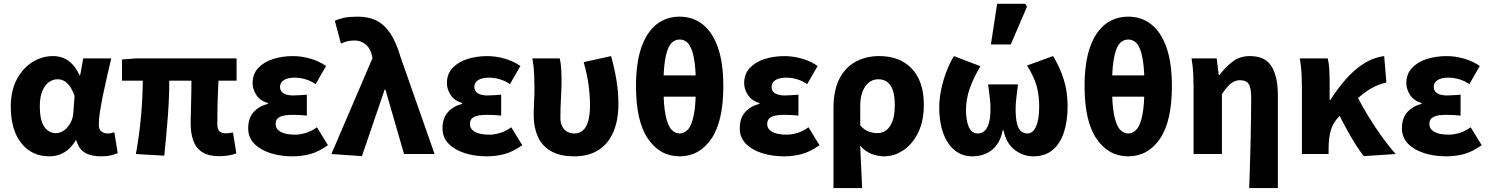

<svg xmlns="http://www.w3.org/2000/svg" viewBox="-20 -799 7726 996"><path d="M235.3 12Q144.9 12 90.4 -56.6Q35.9 -125.1 35.9 -245.6Q35.9 -328.1 66.9 -386.7Q98 -445.3 148 -476.7Q197.9 -508.1 255.4 -508.1Q283.3 -508.1 308.4 -498.2Q333.5 -488.2 354.8 -466.3Q376.2 -444.4 392.3 -409.2H396L411.7 -496.1H557.1Q547.1 -453.2 535.9 -405Q524.6 -356.8 514.9 -309.3Q505.2 -261.9 498.8 -221.2Q492.5 -180.5 492.5 -152.4Q492.5 -127.6 506.2 -117.1Q519.9 -106.6 540.5 -106.6Q547.9 -106.6 556.1 -108.3Q564.4 -110 573 -113L590.7 -4.6Q577.2 1.7 555.4 6.9Q533.7 12 503.9 12Q452.2 12 420.8 -6.6Q389.3 -25.2 376.2 -70.3H372.6Q323.1 12 235.3 12ZM270.3 -108.3Q292.1 -108.3 312.1 -122.7Q332.2 -137 345.5 -161.4Q358.9 -185.8 360.4 -215.2L366.8 -301.3Q356.6 -330.4 343.4 -349.8Q330.3 -369.1 314.2 -378.5Q298.2 -387.8 278.1 -387.8Q255.4 -387.8 234.4 -373.4Q213.5 -359 200 -328Q186.5 -296.9 186.5 -247.2Q186.5 -175.5 209.5 -141.9Q232.4 -108.3 270.3 -108.3Z M1117.6 11.3Q1062.1 11.3 1029.5 -9.6Q996.8 -30.4 983 -68.7Q969.1 -107 969.1 -158.4Q969.1 -169.4 969.6 -193.4Q970.1 -217.5 971 -249.5Q971.9 -281.5 972.4 -315.4Q972.9 -349.3 973.1 -380.4H858.1Q858.1 -291.5 850.3 -190.2Q842.4 -89 832.2 8.6L684.9 0Q703.2 -100.1 711.8 -199.2Q720.5 -298.3 720.5 -380.4H612.8V-490.5L687 -496.1H1207.3V-380.4H1113.5Q1111.7 -348.1 1110.2 -312Q1108.7 -275.8 1108.2 -242.5Q1107.7 -209.2 1107.6 -185.1Q1107.5 -160.9 1107.5 -152.4Q1107.5 -127.4 1119.2 -117.4Q1130.9 -107.3 1152.6 -107.3Q1160.1 -107.3 1169.1 -108.8Q1178.2 -110.3 1188.6 -111.7L1206.1 -3.3Q1192 2.2 1168.8 6.7Q1145.6 11.3 1117.6 11.3Z M1497.8 12Q1434.7 12 1382.1 -4.9Q1329.6 -21.9 1298.5 -54.2Q1267.5 -86.4 1267.5 -133.1Q1267.5 -187.1 1296.2 -218.1Q1324.8 -249.1 1369.5 -260.2V-264.2Q1328.4 -277.1 1309.4 -306.9Q1290.4 -336.7 1290.4 -366.9Q1290.4 -415.7 1319.9 -446.8Q1349.3 -477.9 1396.9 -493Q1444.5 -508 1499.8 -508Q1544.8 -508 1590.3 -494.8Q1635.8 -481.6 1671.4 -456.7L1617.4 -362.6Q1592 -379.8 1564.4 -387.9Q1536.7 -396.1 1508.1 -396.1Q1472 -396.1 1452.3 -383.4Q1432.6 -370.7 1432.6 -348.4Q1432.6 -325.9 1450.9 -314.9Q1469.2 -303.8 1501.4 -303.8Q1517.5 -303.8 1535.9 -305.3Q1554.4 -306.8 1571.8 -307.8V-199.3Q1554 -201.3 1534.8 -202.3Q1515.7 -203.3 1498.7 -203.3Q1452.7 -203.3 1431.2 -192.5Q1409.8 -181.7 1409.8 -155.8Q1409.8 -129.6 1435.8 -115Q1461.8 -100.4 1511.6 -100.4Q1535.6 -100.4 1565.2 -109Q1594.8 -117.6 1624 -138.8L1681.2 -45.8Q1633.5 -11.8 1589.6 0.1Q1545.6 12 1497.8 12Z M1857.6 10.9 1699.1 0 1912.4 -497.6 1909.3 -512.1Q1900.7 -550.2 1875.6 -569.6Q1850.5 -589 1819.4 -589Q1796.5 -589 1780.9 -584.8Q1765.4 -580.6 1748.6 -573L1716.8 -691.6Q1741.2 -701.8 1766.6 -707.2Q1792 -712.6 1836.3 -712.6Q1893.7 -712.6 1935.3 -690.9Q1976.9 -669.2 2006.7 -622.9Q2036.4 -576.6 2057.6 -503.9L2234.4 0H2075.9L1979.4 -334.4H1975.4Z M2505.8 12Q2442.7 12 2390.1 -4.9Q2337.6 -21.9 2306.5 -54.2Q2275.5 -86.4 2275.5 -133.1Q2275.5 -187.1 2304.2 -218.1Q2332.8 -249.1 2377.5 -260.2V-264.2Q2336.4 -277.1 2317.4 -306.9Q2298.4 -336.7 2298.4 -366.9Q2298.4 -415.7 2327.9 -446.8Q2357.3 -477.9 2404.9 -493Q2452.5 -508 2507.8 -508Q2552.8 -508 2598.3 -494.8Q2643.8 -481.6 2679.4 -456.7L2625.4 -362.6Q2600 -379.8 2572.4 -387.9Q2544.7 -396.1 2516.1 -396.1Q2480 -396.1 2460.3 -383.4Q2440.6 -370.7 2440.6 -348.4Q2440.6 -325.9 2458.9 -314.9Q2477.2 -303.8 2509.4 -303.8Q2525.5 -303.8 2543.9 -305.3Q2562.4 -306.8 2579.8 -307.8V-199.3Q2562 -201.3 2542.8 -202.3Q2523.7 -203.3 2506.7 -203.3Q2460.7 -203.3 2439.2 -192.5Q2417.8 -181.7 2417.8 -155.8Q2417.8 -129.6 2443.8 -115Q2469.8 -100.4 2519.6 -100.4Q2543.6 -100.4 2573.2 -109Q2602.8 -117.6 2632 -138.8L2689.2 -45.8Q2641.5 -11.8 2597.6 0.1Q2553.6 12 2505.8 12Z M2958.8 12Q2884.9 12 2838.4 -14.9Q2791.8 -41.8 2770.2 -89.8Q2748.6 -137.9 2748.6 -199.6Q2748.6 -236.2 2750.6 -272Q2752.6 -307.7 2752.6 -343.5Q2752.6 -373.3 2750.9 -414.3Q2749.2 -455.2 2741.7 -496.1H2883.7Q2889.6 -471.1 2891.3 -439.9Q2893 -408.6 2893 -373.6Q2893 -342.8 2890 -289.8Q2887 -236.8 2887 -187.4Q2887 -160.9 2896.7 -142.8Q2906.3 -124.7 2922.5 -115.7Q2938.8 -106.6 2959.1 -106.6Q2985.5 -106.6 3003.6 -122.2Q3021.7 -137.8 3031.2 -170.1Q3040.6 -202.3 3040.6 -253.1Q3040.6 -301.1 3033.6 -355.5Q3026.6 -409.9 3007.8 -476.7L3149.9 -508.1Q3166.8 -448.7 3177.4 -385.5Q3188 -322.4 3188 -260.3Q3188 -176 3162 -114.7Q3136 -53.4 3084.7 -20.7Q3033.5 12 2958.8 12Z M3505.7 12Q3403.9 12 3341.6 -78.6Q3279.2 -169.1 3279.2 -352.5Q3279.2 -474.4 3307.7 -554.5Q3336.2 -634.6 3387 -673.6Q3437.8 -712.6 3505.7 -712.6Q3573.6 -712.6 3624.4 -673.2Q3675.2 -633.8 3703.7 -554.1Q3732.2 -474.4 3732.2 -352.5Q3732.2 -169.1 3669.9 -78.6Q3607.6 12 3505.7 12ZM3505.7 -106.6Q3529.1 -106.6 3548.3 -126.8Q3567.5 -147 3578.6 -200.4Q3589.8 -253.8 3589.8 -352.5Q3589.8 -427.2 3583.3 -474.3Q3576.9 -521.4 3565.5 -547.6Q3554.2 -573.8 3538.6 -583.9Q3523.1 -593.9 3505.7 -593.9Q3488.4 -593.9 3472.8 -583.9Q3457.3 -573.8 3445.9 -547.6Q3434.6 -521.4 3428.1 -474.3Q3421.6 -427.2 3421.6 -352.5Q3421.6 -253.8 3432.8 -200.4Q3444 -147 3463.1 -126.8Q3482.3 -106.6 3505.7 -106.6ZM3358.2 -297.6V-408H3653.2V-297.6Z M4047.8 12Q3984.7 12 3932.1 -4.9Q3879.6 -21.9 3848.5 -54.2Q3817.5 -86.4 3817.5 -133.1Q3817.5 -187.1 3846.2 -218.1Q3874.8 -249.1 3919.5 -260.2V-264.2Q3878.4 -277.1 3859.4 -306.9Q3840.4 -336.7 3840.4 -366.9Q3840.4 -415.7 3869.9 -446.8Q3899.3 -477.9 3946.9 -493Q3994.5 -508 4049.8 -508Q4094.8 -508 4140.3 -494.8Q4185.8 -481.6 4221.4 -456.7L4167.4 -362.6Q4142 -379.8 4114.4 -387.9Q4086.7 -396.1 4058.1 -396.1Q4022 -396.1 4002.3 -383.4Q3982.6 -370.7 3982.6 -348.4Q3982.6 -325.9 4000.9 -314.9Q4019.2 -303.8 4051.4 -303.8Q4067.5 -303.8 4085.9 -305.3Q4104.4 -306.8 4121.8 -307.8V-199.3Q4104 -201.3 4084.8 -202.3Q4065.7 -203.3 4048.7 -203.3Q4002.7 -203.3 3981.2 -192.5Q3959.8 -181.7 3959.8 -155.8Q3959.8 -129.6 3985.8 -115Q4011.8 -100.4 4061.6 -100.4Q4085.6 -100.4 4115.2 -109Q4144.8 -117.6 4174 -138.8L4231.2 -45.8Q4183.5 -11.8 4139.6 0.1Q4095.6 12 4047.8 12Z M4303.7 176.7V-237.2Q4303.7 -331.5 4334.9 -391.3Q4366.1 -451 4419.7 -479.6Q4473.2 -508.1 4540.9 -508.1Q4649.2 -508.1 4710.8 -442Q4772.4 -376 4772.4 -255.9Q4772.4 -170.8 4742.8 -110.8Q4713.1 -50.8 4666.1 -19.4Q4619 12 4566.6 12Q4535.6 12 4502.1 -0.1Q4468.7 -12.3 4442.1 -43.3Q4443.9 -5.2 4445.7 31.6Q4447.4 68.4 4449 104.3Q4450.7 140.2 4452.3 176.7ZM4532.3 -108.3Q4556.7 -108.3 4577.2 -123.4Q4597.7 -138.4 4609.8 -170.7Q4621.8 -202.9 4621.8 -254.2Q4621.8 -298.8 4612.3 -328.4Q4602.8 -358 4583.8 -372.9Q4564.8 -387.8 4535.6 -387.8Q4508.4 -387.8 4487.4 -371Q4466.4 -354.2 4454.4 -323.5Q4442.5 -292.8 4442.5 -250.6V-148.1Q4465 -123.8 4487.4 -116Q4509.8 -108.3 4532.3 -108.3Z M5023.5 12Q4971.4 12 4932.8 -19.2Q4894.3 -50.4 4873.3 -107.3Q4852.2 -164.2 4852.2 -241.3Q4852.2 -283.9 4861.8 -331.7Q4871.5 -379.6 4888.8 -425.6Q4906.2 -471.6 4928.4 -508.1L5066.2 -455.5Q5030.2 -395.9 5010.6 -340Q4991 -284.1 4991 -229.1Q4991 -173.7 5005.7 -140.2Q5020.4 -106.6 5051.9 -106.6Q5072.8 -106.6 5087.7 -120.3Q5102.7 -134 5110.4 -162.5Q5118.1 -191 5118.1 -233.1Q5118.1 -255.5 5116.4 -273.8Q5114.6 -292.1 5112.1 -312.5Q5109.5 -333 5105.9 -361.2H5260.9Q5257.4 -333 5254.8 -312.5Q5252.1 -292.1 5250.4 -273.8Q5248.6 -255.5 5248.6 -233.1Q5248.6 -186.1 5255.6 -158.4Q5262.6 -130.7 5276.4 -118.7Q5290.2 -106.6 5310.3 -106.6Q5338.2 -106.6 5354.5 -143Q5370.8 -179.3 5370.8 -246.6Q5370.8 -304.4 5357.7 -352.4Q5344.6 -400.3 5307.9 -459.2L5442.7 -508.1Q5476.8 -452.9 5497.5 -389.1Q5518.2 -325.3 5518.2 -248.3Q5518.2 -170 5498.6 -111.4Q5479.1 -52.8 5439.7 -20.4Q5400.4 12 5340.3 12Q5287 12 5243 -22.2Q5199 -56.5 5185.6 -123.6H5181.6Q5168.7 -56.5 5126.9 -22.2Q5085 12 5023.5 12ZM5120.2 -568.2 5152.7 -779.4H5298.8L5307.4 -763.9L5223.3 -568.2Z M5832.7 12Q5730.9 12 5668.6 -78.6Q5606.2 -169.1 5606.2 -352.5Q5606.2 -474.4 5634.7 -554.5Q5663.2 -634.6 5714 -673.6Q5764.8 -712.6 5832.7 -712.6Q5900.6 -712.6 5951.4 -673.2Q6002.2 -633.8 6030.7 -554.1Q6059.2 -474.4 6059.2 -352.5Q6059.2 -169.1 5996.9 -78.6Q5934.6 12 5832.7 12ZM5832.7 -106.6Q5856.1 -106.6 5875.3 -126.8Q5894.5 -147 5905.6 -200.4Q5916.8 -253.8 5916.8 -352.5Q5916.8 -427.2 5910.3 -474.3Q5903.9 -521.4 5892.5 -547.6Q5881.2 -573.8 5865.6 -583.9Q5850.1 -593.9 5832.7 -593.9Q5815.4 -593.9 5799.8 -583.9Q5784.3 -573.8 5772.9 -547.6Q5761.6 -521.4 5755.1 -474.3Q5748.6 -427.2 5748.6 -352.5Q5748.6 -253.8 5759.8 -200.4Q5771 -147 5790.1 -126.8Q5809.3 -106.6 5832.7 -106.6ZM5685.2 -297.6V-408H5980.2V-297.6Z M6460.3 176.7Q6462.1 118.4 6464.2 54.6Q6466.4 -9.2 6467.6 -71.9Q6468.9 -134.5 6469.7 -190.5Q6470.5 -246.5 6470.5 -289.2Q6470.5 -342.8 6457.9 -362.9Q6445.3 -382.9 6412.4 -382.9Q6394.9 -382.9 6379.6 -375Q6364.3 -367.1 6349.6 -351.1Q6334.9 -335.2 6318.7 -310.8V0H6171.7V-343.5Q6171.7 -373.3 6170 -414.3Q6168.2 -455.2 6161.1 -496.1H6291.6L6302.2 -410.1H6305.9Q6338 -452 6375.1 -480Q6412.1 -508.1 6463.8 -508.1Q6543.3 -508.1 6576.1 -454.6Q6608.9 -401 6608.9 -308V176.7Z M6733.7 0V-343.5Q6733.7 -373.3 6731.9 -415.1Q6730 -456.8 6722.4 -496.1H6867.7Q6873.6 -472.7 6875.5 -440.7Q6877.4 -408.6 6877.4 -373.6V-280.8H6881.4Q6918.1 -338.3 6960.5 -387Q7003 -435.7 7052.9 -467.9Q7102.7 -500.2 7160.4 -508.1L7171.9 -371Q7132.5 -362.3 7096.6 -342.4Q7060.8 -322.6 7019.7 -285.9Q6978.6 -249.1 6922.2 -189.8Q6895.2 -161.4 6883.7 -123.3Q6872.3 -85.2 6872.1 -29.4V0ZM7054.7 10.9Q7034.9 -14.3 7013.7 -47.2Q6992.4 -80.1 6970.4 -120.1Q6948.3 -160.1 6925.1 -206.7L7018.8 -302.2Q7043.6 -252.5 7077.6 -197Q7111.5 -141.4 7148.7 -89.7Q7186 -38.1 7220.2 0Z M7482.8 12Q7419.7 12 7367.1 -4.9Q7314.6 -21.9 7283.5 -54.2Q7252.5 -86.4 7252.5 -133.1Q7252.5 -187.1 7281.2 -218.1Q7309.8 -249.1 7354.5 -260.2V-264.2Q7313.4 -277.1 7294.4 -306.9Q7275.4 -336.7 7275.4 -366.9Q7275.4 -415.7 7304.9 -446.8Q7334.3 -477.9 7381.9 -493Q7429.5 -508 7484.8 -508Q7529.8 -508 7575.3 -494.8Q7620.8 -481.6 7656.4 -456.7L7602.4 -362.6Q7577 -379.8 7549.4 -387.9Q7521.7 -396.1 7493.1 -396.1Q7457 -396.1 7437.3 -383.4Q7417.6 -370.7 7417.6 -348.4Q7417.6 -325.9 7435.9 -314.9Q7454.2 -303.8 7486.4 -303.8Q7502.5 -303.8 7520.9 -305.3Q7539.4 -306.8 7556.8 -307.8V-199.3Q7539 -201.3 7519.8 -202.3Q7500.7 -203.3 7483.7 -203.3Q7437.7 -203.3 7416.2 -192.5Q7394.8 -181.7 7394.8 -155.8Q7394.8 -129.6 7420.8 -115Q7446.8 -100.4 7496.6 -100.4Q7520.6 -100.4 7550.2 -109Q7579.8 -117.6 7609 -138.8L7666.2 -45.8Q7618.5 -11.8 7574.6 0.1Q7530.6 12 7482.8 12Z"/></svg>

Font: Source Sans 3
Style: Regular
Weight: 200
Designer: Paul D. Hunt
Foundry: Adobe
Version: Version 3.046;hotconv 1.0.118;makeotfexe 2.5.65603